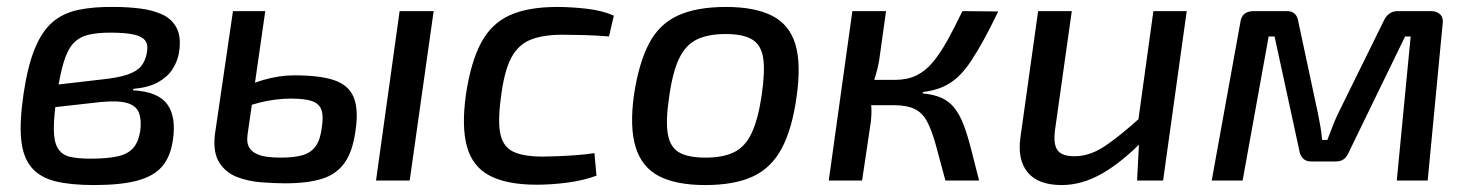

<svg xmlns="http://www.w3.org/2000/svg" viewBox="-20 -520 4237 553"><path d="M310 -500Q347 -500 383.5 -495.5Q420 -491 448 -478Q476 -465 489.5 -438Q503 -411 495 -365Q490 -341 476 -319.5Q462 -298 435 -283Q408 -268 364 -264L363 -260Q435 -256 461.5 -220Q488 -184 478 -117Q471 -68 446.5 -40Q422 -12 374.5 0.5Q327 13 251 13Q183 13 139 2Q95 -9 70.5 -38Q46 -67 41 -118.5Q36 -170 48 -251Q60 -331 80.5 -380.5Q101 -430 131 -456Q161 -482 205.5 -491.5Q250 -501 310 -500ZM298 -426Q259 -426 233.5 -419.5Q208 -413 191.5 -395.5Q175 -378 164 -342.5Q153 -307 144 -248Q135 -186 135 -149Q135 -112 146.5 -93Q158 -74 181 -68.5Q204 -63 240 -63Q288 -63 318 -69.5Q348 -76 363.5 -93.5Q379 -111 384 -143Q388 -175 380 -195.5Q372 -216 345.5 -223.5Q319 -231 269 -226L126 -210L134 -275L272 -291Q321 -296 348 -305.5Q375 -315 386.5 -329.5Q398 -344 402 -363Q408 -389 399 -402Q390 -415 365.5 -420.5Q341 -426 298 -426Z M744 -488 693 -132Q690 -110 696.5 -97.5Q703 -85 716.5 -78Q730 -71 748.5 -68.5Q767 -66 788 -66Q829 -66 853 -73.5Q877 -81 890 -100Q903 -119 907 -154Q912 -185 906 -203Q900 -221 879.5 -228.5Q859 -236 818 -236Q774 -236 727.5 -224.5Q681 -213 633 -188L642 -249Q689 -275 736 -289Q783 -303 827 -303Q903 -303 944 -288.5Q985 -274 999 -239Q1013 -204 1004 -144Q996 -84 972.5 -51Q949 -18 907.5 -5Q866 8 801 8Q769 8 731.5 5Q694 2 662 -10.5Q630 -23 611.5 -52Q593 -81 599 -133L651 -488ZM1229 -488 1160 0H1063L1131 -488Z M1585 -500Q1623 -500 1668.5 -495Q1714 -490 1748 -475L1734 -415Q1699 -418 1662 -419Q1625 -420 1600 -420Q1544 -420 1508 -405.5Q1472 -391 1452 -352.5Q1432 -314 1423 -241Q1413 -169 1421.5 -132.5Q1430 -96 1459.5 -82.5Q1489 -69 1543 -69Q1559 -69 1584.5 -70Q1610 -71 1638 -73Q1666 -75 1692 -79L1698 -14Q1660 0 1614 6Q1568 12 1526 12Q1440 12 1390.5 -14Q1341 -40 1325 -97.5Q1309 -155 1322 -248Q1336 -341 1365.5 -396.5Q1395 -452 1448 -476Q1501 -500 1585 -500Z M2071 -500Q2154 -500 2204 -474.5Q2254 -449 2271 -392Q2288 -335 2274 -239Q2261 -147 2231 -91.5Q2201 -36 2148 -11.5Q2095 13 2011 13Q1928 13 1878.5 -12.5Q1829 -38 1811 -95.5Q1793 -153 1806 -247Q1820 -339 1849.5 -395Q1879 -451 1933 -475.5Q1987 -500 2071 -500ZM2070 -422Q2020 -422 1987.5 -406.5Q1955 -391 1936 -351.5Q1917 -312 1907 -239Q1897 -172 1903.5 -134Q1910 -96 1936 -81Q1962 -66 2012 -66Q2063 -66 2095 -82Q2127 -98 2145.5 -138Q2164 -178 2174 -247Q2184 -316 2178 -353.5Q2172 -391 2146 -406.5Q2120 -422 2070 -422Z M2855 -487Q2833 -441 2813.5 -405.5Q2794 -370 2776 -343Q2758 -316 2738.5 -298Q2719 -280 2695 -269.5Q2671 -259 2639 -255L2637 -251Q2670 -248 2692 -238Q2714 -228 2729 -209Q2744 -190 2755 -161.5Q2766 -133 2776.5 -92.5Q2787 -52 2800 0H2703Q2687 -60 2675.5 -102Q2664 -144 2650.5 -169.5Q2637 -195 2614.5 -206Q2592 -217 2555 -217L2558 -290Q2593 -290 2619 -302.5Q2645 -315 2666 -340Q2687 -365 2707.5 -401.5Q2728 -438 2752 -488ZM2532 -488 2512 -345Q2508 -322 2501 -299.5Q2494 -277 2485 -253Q2488 -234 2489.5 -213.5Q2491 -193 2488 -168L2463 0H2367L2435 -488ZM2593 -290 2584 -217H2467L2477 -290Z M3067 -488 3019 -148Q3013 -106 3025.5 -88Q3038 -70 3074 -70Q3118 -70 3160.5 -98Q3203 -126 3265 -182L3276 -119Q3212 -53 3154 -20Q3096 13 3038 13Q2970 13 2940 -23.5Q2910 -60 2919 -124L2970 -488ZM3398 -488 3330 0H3255L3262 -134L3255 -148L3302 -488Z M4102 -488Q4119 -488 4128.5 -478Q4138 -468 4135 -450L4092 0H4003L4043 -415H4027L3866 -84Q3860 -69 3851 -62Q3842 -55 3827 -55H3756Q3741 -55 3732.5 -64Q3724 -73 3722 -88L3651 -415H3634L3559 0H3470L3552 -453Q3554 -471 3563.5 -479.5Q3573 -488 3592 -488H3686Q3702 -488 3710 -479.5Q3718 -471 3720 -455L3776 -193Q3780 -174 3783 -156Q3786 -138 3788 -117H3803Q3811 -137 3817.5 -154.5Q3824 -172 3833 -191L3965 -459Q3978 -488 4006 -488Z"/></svg>

Font: Exo 2 Medium
Style: Italic
Weight: 500
Italic angle: -8°
Designer: Natanael Gama
Foundry: Natanael Gama
Version: Version 2.010